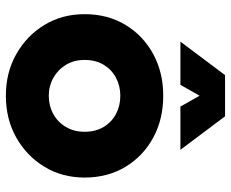

<svg xmlns="http://www.w3.org/2000/svg" viewBox="-88 -708 806 671"><g transform="rotate(90 315.5 -373.0)"><path d="M315 10Q397 10 461.5 -26.5Q526 -63 563.5 -125Q601 -187 601 -265Q601 -346 563.5 -408Q526 -470 461.5 -505Q397 -540 315 -540Q234 -540 169.5 -505Q105 -470 67.5 -408Q30 -346 30 -265Q30 -187 67.5 -125Q105 -63 169.5 -26.5Q234 10 315 10ZM315 -140Q281 -140 252.5 -156Q224 -172 207 -200Q190 -228 190 -265Q190 -304 207 -332Q224 -360 252.5 -375Q281 -390 315 -390Q350 -390 378.5 -375Q407 -360 424 -332Q441 -304 441 -265Q441 -228 424 -199.5Q407 -171 378.5 -155.5Q350 -140 315 -140ZM243 -756 126 -600H277L315 -667L353 -600H504L387 -756Z"/></g></svg>

Font: Roundo Variable
Style: Regular
Weight: 200
Designer: Shiva Nallaperumal
Foundry: Indian Type Foundry
Version: Version 2.000